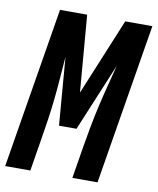

<svg xmlns="http://www.w3.org/2000/svg" viewBox="-100 -800 709 864"><g transform="rotate(10 254.5 -367.5)"><path d="M-17 0 104 -735H228L257 -384L402 -735H526L405 0H290L314 -147Q322 -195 331 -243Q340 -291 351 -339Q362 -387 374.5 -435Q387 -483 399 -531L270 -221H190L165 -531Q161 -483 157.5 -435Q154 -387 149 -339Q144 -291 137 -243Q130 -195 122 -147L98 0Z"/></g></svg>

Font: Iosevka Extrabold Oblique
Style: Regular
Weight: 800
Italic angle: -9°
Monospace: yes
Designer: Belleve Invis
Foundry: Belleve Invis
Version: Version 32.5.0; ttfautohint (v1.8.4)